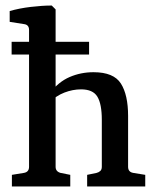

<svg xmlns="http://www.w3.org/2000/svg" viewBox="-20 -674 564 694"><path d="M22 -523H302V-477H22ZM23 0V-42L66 -49Q85 -52 85 -71V-566Q85 -585 66 -587L15 -595V-634Q49 -644 91 -649Q133 -654 167 -654L181 -640V-71Q181 -54 199 -49L234 -42V0ZM295 0V-42L329 -49Q337 -51 342.5 -56Q348 -61 348 -71V-241Q348 -298 332 -324.5Q316 -351 273 -351Q243 -351 213 -339.5Q183 -328 158 -303L160 -337Q191 -378 231.5 -395.5Q272 -413 318 -413Q391 -413 417 -372Q443 -331 443 -255V-71Q443 -52 462 -49L505 -42V0Z"/></svg>

Font: Yrsa Medium
Style: Regular
Weight: 500
Designer: Anna Giedrys (Yrsa+Rasa design), David Brezina (Yrsa art-direction, Rasa art-direction, design)
Foundry: Rosetta Type Foundry
Version: Version 2.004